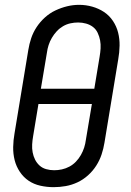

<svg xmlns="http://www.w3.org/2000/svg" viewBox="-20 -766 540 794"><path d="M202 8Q174 8 147 2Q120 -4 98.5 -18.5Q77 -33 62 -55.5Q47 -78 40.5 -104Q34 -130 34.5 -158Q35 -186 40 -214L97 -559Q101 -584 109 -608Q117 -632 131.5 -654Q146 -676 166 -694Q186 -712 209.5 -723Q233 -734 257.5 -740Q282 -746 307 -746Q335 -746 361.5 -738.5Q388 -731 410 -716.5Q432 -702 447 -679.5Q462 -657 468.5 -631Q475 -605 474.5 -577Q474 -549 469 -521L412 -176Q408 -151 400 -127Q392 -103 378 -81Q364 -59 344 -41Q324 -23 300.5 -12Q277 -1 252 3.5Q227 8 202 8ZM370 -399 392 -532Q395 -549 396 -566Q397 -583 394 -599Q391 -615 384 -630Q377 -645 364.5 -654.5Q352 -664 336 -668.5Q320 -673 303 -673Q287 -673 271 -669.5Q255 -666 240.5 -657.5Q226 -649 214.5 -636.5Q203 -624 194.5 -609.5Q186 -595 181 -579.5Q176 -564 174 -548L149 -399ZM204 -62Q220 -62 236 -65.5Q252 -69 267 -77Q282 -85 294 -97.5Q306 -110 314.5 -125Q323 -140 328 -155.5Q333 -171 335 -187L360 -336H139L117 -203Q114 -186 113 -169Q112 -152 115 -136Q118 -120 125 -106Q132 -92 143.5 -81.5Q155 -71 171 -66.5Q187 -62 204 -62Z"/></svg>

Font: Iosevka Gothic
Style: Italic
Weight: 400
Italic angle: -9°
Monospace: yes
Designer: Belleve Invis
Foundry: Belleve Invis
Version: Version 15.5.1; ttfautohint (v1.8.4)